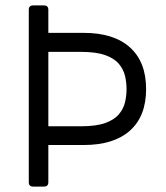

<svg xmlns="http://www.w3.org/2000/svg" viewBox="-20 -687 610 707"><path d="M102 0Q86 0 86 -16V-651Q86 -667 102 -667H142Q158 -667 158 -651V-566H288Q399 -566 458.5 -512.5Q518 -459 518 -359Q518 -259 458.5 -206Q399 -153 288 -153H158V-16Q158 0 142 0ZM158 -222H278Q334 -222 367.5 -234Q401 -246 418 -266.5Q435 -287 440.5 -311Q446 -335 446 -359Q446 -383 440.5 -407Q435 -431 418 -451.5Q401 -472 367.5 -484Q334 -496 278 -496H158Z"/></svg>

Font: Pitagon Sans
Style: Regular
Weight: 400
Designer: Travis Tran
Foundry: Pitagon
Version: Version 1.001; ttfautohint (v1.8.4.7-5d5b);gftools[0.9.26]